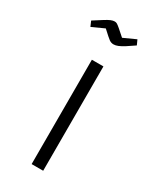

<svg xmlns="http://www.w3.org/2000/svg" viewBox="-170 -696 613 749"><g transform="rotate(30 136.5 -322.0)"><path d="M111 0V-470H163V0ZM154 -564Q143 -564 134 -570.5Q125 -577 97 -603L42 -578L32 -601Q57 -617 72 -626.5Q87 -636 96.5 -640Q106 -644 114 -644Q120 -644 125 -641Q130 -638 140 -629.5Q150 -621 170 -603L225 -628L235 -606Q215 -592 200 -582.5Q185 -573 174 -568.5Q163 -564 154 -564Z"/></g></svg>

Font: Changa ExtraLight
Style: Regular
Weight: 250
Designer: Eduardo Rodriguez Tunni
Foundry: Eduardo Rodriguez Tunni
Version: Version 3.002; ttfautohint (v1.8.2)